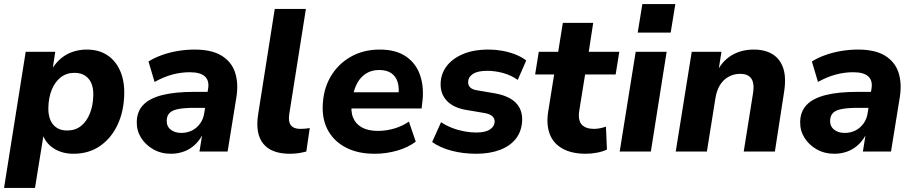

<svg xmlns="http://www.w3.org/2000/svg" viewBox="-26 -749 4523 949"><path d="M-6 180 101 -493H247L234 -406H230Q249 -438 275 -460Q301 -482 334 -493Q367 -504 403 -504Q462 -504 504 -476.5Q546 -449 568 -398.5Q590 -348 588 -281Q586 -198 555 -132Q524 -66 468.5 -27.5Q413 11 337 11Q282 11 241 -14.5Q200 -40 183 -88L190 -87L147 180ZM306 -104Q346 -104 374 -126Q402 -148 418 -187.5Q434 -227 435 -276Q437 -330 412 -359.5Q387 -389 342 -389Q303 -389 274.5 -367Q246 -345 230 -306Q214 -267 213 -217Q212 -163 236.5 -133.5Q261 -104 306 -104Z M819 11Q770 11 731.5 -11Q693 -33 671 -68.5Q649 -104 650 -147Q651 -198 682 -230.5Q713 -263 775.5 -279Q838 -295 935 -295H1013L1001 -216H937Q888 -216 857.5 -210.5Q827 -205 813 -191.5Q799 -178 798 -154Q797 -125 817.5 -108.5Q838 -92 870 -92Q899 -92 923 -104Q947 -116 963.5 -139Q980 -162 984 -193L1002 -307Q1010 -349 987.5 -370.5Q965 -392 912 -392Q869 -392 826 -380.5Q783 -369 738 -344L708 -445Q736 -463 773.5 -476.5Q811 -490 852.5 -497Q894 -504 936 -504Q1020 -504 1069 -474Q1118 -444 1135.5 -392Q1153 -340 1143 -272L1099 0H960L976 -100H983Q967 -63 942 -38Q917 -13 885.5 -1Q854 11 819 11Z M1407 11Q1315 11 1275 -39Q1235 -89 1250 -184L1332 -705H1486L1404 -187Q1400 -162 1404.5 -145Q1409 -128 1423 -120Q1437 -112 1459 -112Q1471 -112 1482 -113Q1493 -114 1505 -116L1488 0Q1469 5 1449 8Q1429 11 1407 11Z M1826 11Q1744 11 1686 -18.5Q1628 -48 1597.5 -100.5Q1567 -153 1569 -223Q1571 -306 1607.5 -369Q1644 -432 1707 -468Q1770 -504 1851 -504Q1932 -504 1982 -469Q2032 -434 2051.5 -374Q2071 -314 2061 -240L2058 -213H1691L1703 -293H1958L1943 -278Q1948 -315 1939.5 -343Q1931 -371 1908.5 -387Q1886 -403 1848 -403Q1811 -403 1784 -386Q1757 -369 1741 -340.5Q1725 -312 1719 -278L1714 -245Q1706 -200 1719 -168Q1732 -136 1763 -119Q1794 -102 1842 -102Q1883 -102 1923.5 -114Q1964 -126 1995 -148L2029 -49Q1991 -20 1937 -4.5Q1883 11 1826 11Z M2328 11Q2263 11 2206 -4Q2149 -19 2110 -47L2154 -145Q2178 -129 2207 -117.5Q2236 -106 2267.5 -100Q2299 -94 2328 -94Q2373 -94 2395.5 -109Q2418 -124 2419 -147Q2419 -164 2407.5 -174.5Q2396 -185 2371 -190L2276 -206Q2214 -217 2182 -251.5Q2150 -286 2152 -337Q2153 -383 2180.5 -420.5Q2208 -458 2260.5 -481Q2313 -504 2390 -504Q2423 -504 2456.5 -498Q2490 -492 2521 -480Q2552 -468 2575 -450L2533 -354Q2501 -377 2461 -388Q2421 -399 2382 -399Q2335 -399 2311.5 -383.5Q2288 -368 2288 -344Q2287 -329 2297 -318Q2307 -307 2330 -303L2424 -287Q2491 -274 2523.5 -241Q2556 -208 2555 -155Q2553 -102 2525 -65Q2497 -28 2446 -8.5Q2395 11 2328 11Z M2870 11Q2799 11 2753.5 -15Q2708 -41 2691 -87Q2674 -133 2683 -194L2713 -381H2619L2637 -493H2733L2756 -636H2906L2884 -493H3035L3017 -381H2866L2837 -201Q2830 -154 2849.5 -133Q2869 -112 2910 -112Q2925 -112 2939.5 -115Q2954 -118 2969 -123L2974 -10Q2954 0 2925.5 5.5Q2897 11 2870 11Z M3126 -588 3149 -729H3312L3289 -588ZM3037 0 3116 -493H3269L3191 0Z M3314 0 3393 -493H3540L3525 -399H3520Q3547 -451 3593.5 -477.5Q3640 -504 3700 -504Q3755 -504 3792.5 -481Q3830 -458 3845.5 -411.5Q3861 -365 3849 -291L3804 0H3650L3696 -288Q3701 -320 3696 -341Q3691 -362 3675.5 -373Q3660 -384 3633 -384Q3600 -384 3574 -369Q3548 -354 3532 -327.5Q3516 -301 3510 -263L3468 0Z M4098 11Q4049 11 4010.5 -11Q3972 -33 3950 -68.5Q3928 -104 3929 -147Q3930 -198 3961 -230.5Q3992 -263 4054.5 -279Q4117 -295 4214 -295H4292L4280 -216H4216Q4167 -216 4136.5 -210.5Q4106 -205 4092 -191.5Q4078 -178 4077 -154Q4076 -125 4096.5 -108.5Q4117 -92 4149 -92Q4178 -92 4202 -104Q4226 -116 4242.5 -139Q4259 -162 4263 -193L4281 -307Q4289 -349 4266.5 -370.5Q4244 -392 4191 -392Q4148 -392 4105 -380.5Q4062 -369 4017 -344L3987 -445Q4015 -463 4052.5 -476.5Q4090 -490 4131.5 -497Q4173 -504 4215 -504Q4299 -504 4348 -474Q4397 -444 4414.5 -392Q4432 -340 4422 -272L4378 0H4239L4255 -100H4262Q4246 -63 4221 -38Q4196 -13 4164.5 -1Q4133 11 4098 11Z"/></svg>

Font: Nunito Sans 11pt ExtraBold
Style: Italic
Weight: 800
Italic angle: -9°
Version: Version 3.101;gftools[0.9.27]